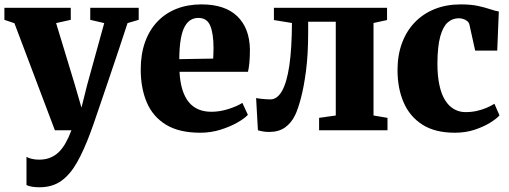

<svg xmlns="http://www.w3.org/2000/svg" viewBox="-24 -578 2260 852"><path d="M151 253Q132.5 253 117.8 250.5Q103 248 93.5 243V118Q101 123 116.5 126.8Q132 130.5 149.5 130.5Q176 130.5 197.5 122.2Q219 114 236.2 97.5Q253.5 81 267.2 56.5Q281 32 293 0H219.5L40 -475L-4.5 -490V-543.5H290V-490L225 -475.5L307.5 -204L337.5 -100.5L363 -202L438.5 -475.5L376.5 -490V-543.5H591.5V-490L542 -475.5Q523.5 -419 502 -354.5Q480.5 -290 459.2 -227.5Q438 -165 420.2 -112.8Q402.5 -60.5 390.8 -26.8Q379 7 376.5 12.5Q348 89.5 317.5 143.2Q287 197 247.5 225Q208 253 151 253Z M864.5 11Q771 11 712.8 -24.5Q654.5 -60 627.5 -123.2Q600.5 -186.5 600.5 -269.5Q600.5 -338 619.8 -391.5Q639 -445 674.5 -482.2Q710 -519.5 759.5 -539Q809 -558.5 870 -558.5Q974 -558.5 1028.5 -506.2Q1083 -454 1085 -360Q1085 -326 1082.8 -301.2Q1080.5 -276.5 1076.5 -259.5H772.5Q775 -214 785.2 -180.8Q795.5 -147.5 813.2 -125.5Q831 -103.5 856.2 -92.8Q881.5 -82 914.5 -82Q951.5 -82 990.5 -94.5Q1029.5 -107 1051.5 -121.5L1076 -68.5Q1061.5 -52.5 1029 -34Q996.5 -15.5 953.8 -2.2Q911 11 864.5 11ZM771.5 -315.5 922 -318Q922.5 -330.5 923 -342Q923.5 -353.5 923.5 -365.5Q923.5 -428 909.2 -463.2Q895 -498.5 856 -498.5Q838.5 -498.5 823.5 -490.2Q808.5 -482 796.8 -462Q785 -442 778.5 -406.2Q772 -370.5 771.5 -315.5Z M1170.5 7.5Q1154.5 7.5 1142.2 5.2Q1130 3 1120.5 0L1112.5 -143Q1123 -140.5 1142 -138.8Q1161 -137 1176 -137Q1206 -137 1227.2 -174Q1248.5 -211 1259.8 -286.2Q1271 -361.5 1271.5 -476L1191.5 -489V-543.5H1693.5V-489L1633.5 -476V-65.5L1695.5 -55V0H1392V-55L1466 -65.5V-481.5H1343.5V-434Q1343.5 -337.5 1334 -264.5Q1324.5 -191.5 1311.2 -142Q1298 -92.5 1285.5 -67Q1268.5 -32 1240.5 -12.2Q1212.5 7.5 1170.5 7.5Z M1994.5 11Q1906.5 11 1850.2 -25Q1794 -61 1767 -123.8Q1740 -186.5 1740 -267Q1740 -333.5 1760 -387.2Q1780 -441 1817 -479.2Q1854 -517.5 1905.5 -538Q1957 -558.5 2020 -558.5Q2066.5 -558.5 2098 -551.5Q2129.5 -544.5 2151.5 -537Q2173.5 -529.5 2189.5 -527L2182.5 -353.5H2084.5L2059.5 -467Q2057.5 -477.5 2049.5 -484.2Q2041.5 -491 2031.2 -494Q2021 -497 2012 -497Q1983.5 -497 1962.5 -478.2Q1941.5 -459.5 1929.5 -415.8Q1917.5 -372 1917 -296.5Q1917 -241.5 1925.8 -200.8Q1934.5 -160 1951 -133.5Q1967.5 -107 1990.8 -93.8Q2014 -80.5 2041.5 -80.5Q2068.5 -80.5 2091.8 -85.8Q2115 -91 2135 -99.5Q2155 -108 2170 -117.5L2192.5 -66Q2180.5 -52 2151.8 -34Q2123 -16 2082.8 -2.5Q2042.5 11 1994.5 11Z"/></svg>

Font: Merriweather 48pt Black
Style: Regular
Weight: 900
Version: Version 2.100